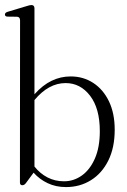

<svg xmlns="http://www.w3.org/2000/svg" viewBox="-22 -750 514 780"><path d="M118 -716V-367Q151.5 -404.5 188 -422Q224.5 -439.5 265 -439.5Q316.5 -439.5 357 -413Q397.5 -386.5 420.8 -338Q444 -289.5 444 -223Q444 -150 418 -97.8Q392 -45.5 347.2 -17.8Q302.5 10 246 10Q205 10 171.8 -5.8Q138.5 -21.5 114.5 -48.5L83.5 -6.5Q77 2.5 68.5 2.5Q59 2.5 59 -9L59.5 -667Q59.5 -681 47.5 -682L7.5 -682.5Q-2 -683.5 -2 -691Q-2 -698.5 9 -702L85.5 -725Q99 -729.5 105.5 -729.5Q118 -729.5 118 -716ZM244.5 -412.5Q175.5 -412.5 118 -343.5V-73.5Q140.5 -45 171 -29.2Q201.5 -13.5 238 -13.5Q277.5 -13.5 310.5 -37Q343.5 -60.5 363.5 -106Q383.5 -151.5 383.5 -217Q383.5 -309.5 344 -361Q304.5 -412.5 244.5 -412.5Z"/></svg>

Font: Fraunces 144pt S050 Light
Style: Regular
Weight: 300
Version: Version 1.000; ttfautohint (v1.8.3)